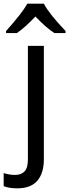

<svg xmlns="http://www.w3.org/2000/svg" viewBox="-72 -786 377 1046"><path d="M-52 228V157Q-20 167 10 167Q43 167 61.5 148Q80 129 80 83V-536H167V80Q167 157 131.5 198.5Q96 240 22 240Q-23 240 -52 228ZM285 -617V-606H224Q179 -635 121 -696Q63 -635 20 -606H-39V-617Q48 -714 77 -766H167Q194 -713 285 -617Z"/></svg>

Font: Noto Sans Display
Style: Regular
Weight: 400
Designer: Monotype Design team
Foundry: Monotype Imaging Inc.
Version: Version 1.000